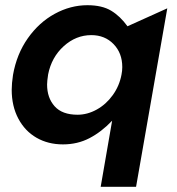

<svg xmlns="http://www.w3.org/2000/svg" viewBox="-20 -544 681 738"><path d="M503 174 623 -512 470 -443Q442 -482 407 -503Q372 -524 316 -524Q251 -524 190.5 -491Q130 -458 87 -397Q44 -336 30 -256Q25 -223 25 -199Q25 -136 50.5 -88Q76 -40 120.5 -14.5Q165 11 222 11Q278 11 324 -13Q370 -37 411 -80L367 174ZM161 -219Q161 -232 165 -258Q178 -324 225 -366.5Q272 -409 331 -409Q383 -409 416.5 -374.5Q450 -340 450 -286Q450 -272 447 -257Q439 -214 413.5 -178.5Q388 -143 352 -123Q316 -103 278 -103Q219 -103 190 -135.5Q161 -168 161 -219Z"/></svg>

Font: Geom SemiBold
Style: Bold Italic
Weight: 600
Italic angle: -10°
Version: Version 1.102